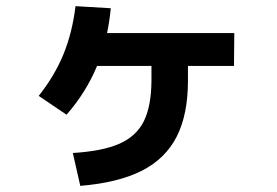

<svg xmlns="http://www.w3.org/2000/svg" viewBox="-20 -607 904 627"><path d="M474.6 -343.8V-391.6H296.9Q261.2 -305.2 197.3 -232.4L106.4 -293.9Q157.7 -358.4 186.8 -428.7Q215.8 -499 226.6 -586.9L341.8 -580.1Q337.4 -535.6 329.6 -499H745.1L744.1 -391.6H593.8V-343.8Q593.8 -232.9 556.9 -160.6Q520 -88.4 442.9 -49.3Q365.7 -10.3 242.2 0L217.8 -107.4Q314.9 -113.3 370.1 -137.7Q425.3 -162.1 449.7 -211.2Q474.1 -260.3 474.6 -343.8Z"/></svg>

Font: Pretendard GOV
Style: Bold
Weight: 700
Designer: Base glyphs from Inter by Rasmus Andersson; Hangeul glyphs from Noto Sans CJK(Source Han Sans) by Jang Soo-young and Kan
Foundry: Kil Hyung-jin
Version: Version 1.309